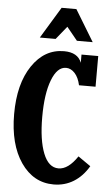

<svg xmlns="http://www.w3.org/2000/svg" viewBox="-61 -955 585 1005"><g transform="rotate(5 231.5 -452.5)"><path d="M315.9 -750 259.8 -818.8 204.1 -750H121.1L221.2 -915H298.8L398.9 -750ZM377 -147.9 442.9 -102.1Q411.1 -47.9 364.3 -19Q317.4 9.8 259.8 9.8Q153.3 9.8 87.6 -85.4Q22 -180.7 22 -339.8Q22 -498.5 86.7 -594.2Q151.4 -689.9 253.9 -689.9Q326.2 -689.9 346.2 -637.2V-680.2H434.1V-519H347.2Q338.4 -559.6 317.9 -581.8Q297.4 -604 272 -604Q225.6 -604 197.8 -531.7Q169.9 -459.5 169.9 -336.9Q169.9 -216.3 197.8 -146.2Q225.6 -76.2 277.8 -76.2Q329.1 -76.2 377 -147.9Z"/></g></svg>

Font: Margherita Black
Style: Regular
Weight: 900
Designer: James Puckett
Foundry: Dunwich Type Founders
Version: Version 1.008;hotconv 1.0.109;makeotfexe 2.5.65596